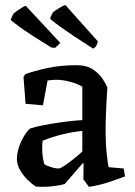

<svg xmlns="http://www.w3.org/2000/svg" viewBox="-20 -720 528 751"><path d="M233 0Q216 5 185.5 8.5Q155 12 121 10Q106 1 89 -15.5Q72 -32 59.5 -53Q47 -74 46 -96Q46 -131 62.5 -166Q79 -201 97 -217Q118 -224 148.5 -230Q179 -236 210.5 -240.5Q242 -245 267 -247.5Q292 -250 302 -250V-381Q284 -392 255 -400Q226 -408 198 -408Q189 -408 181 -407Q173 -406 166 -405L148 -308L80 -314L72 -419L79 -430Q112 -442 164 -453.5Q216 -465 279 -465Q320 -465 345 -447.5Q370 -430 383 -409Q396 -388 400 -378Q398 -352 396.5 -321Q395 -290 394 -263Q393 -236 393 -222Q393 -157 397.5 -117Q402 -77 405 -66L464 -61L469 -30Q440 -19 405.5 -7.5Q371 4 328 11L306 -19L307 -81H303Q286 -62 268 -40.5Q250 -19 233 0ZM154 -77Q160 -73 177.5 -67Q195 -61 212 -61Q218 -63 231.5 -71.5Q245 -80 260 -92Q275 -104 287 -114Q299 -124 302 -128V-208Q224 -200 147 -170Q146 -163 145.5 -156Q145 -149 145 -143Q145 -121 147.5 -104.5Q150 -88 154 -77ZM344 -530Q255 -587 215.5 -615.5Q176 -644 176 -648Q178 -654 181 -660Q184 -666 187 -672Q202 -683 216.5 -691.5Q231 -700 236 -700L363 -558L358 -544Q355 -535 344 -530ZM196 -533 181 -534Q95 -587 58.5 -613.5Q22 -640 22 -643Q25 -649 27.5 -655.5Q30 -662 34 -668Q48 -679 62.5 -688Q77 -697 81 -697L216 -552Z"/></svg>

Font: Labrada Medium
Style: Regular
Weight: 500
Designer: Mercedes Jáuregui
Foundry: Omnibus-Type Team
Version: Version 1.000; ttfautohint (v1.8.4.7-5d5b)